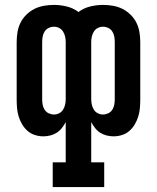

<svg xmlns="http://www.w3.org/2000/svg" viewBox="-20 -548 640 783"><path d="M405 215H195V114H248V-50Q241 -37 232 -25.5Q223 -14 211 -6.5Q199 1 185 4.5Q171 8 157 8Q139 8 122 2.5Q105 -3 92 -14.5Q79 -26 70 -41.5Q61 -57 56 -73.5Q51 -90 49.5 -107.5Q48 -125 48 -143V-377Q48 -398 51.5 -418Q55 -438 64 -456Q73 -474 88 -488.5Q103 -503 121 -512Q139 -521 159.5 -524.5Q180 -528 200 -528Q226 -528 252.5 -521.5Q279 -515 300 -499Q321 -515 347.5 -521.5Q374 -528 400 -528Q420 -528 440.5 -524.5Q461 -521 479 -512Q497 -503 512 -488.5Q527 -474 536 -456Q545 -438 548.5 -418Q552 -398 552 -377V-143Q552 -125 550.5 -107.5Q549 -90 544 -73.5Q539 -57 530 -41.5Q521 -26 508 -14.5Q495 -3 478 2.5Q461 8 443 8Q429 8 415 4.5Q401 1 389 -6.5Q377 -14 368 -25.5Q359 -37 352 -50V114H405ZM200 -81Q211 -81 221 -86Q231 -91 237 -100.5Q243 -110 245.5 -121Q248 -132 248 -143V-377Q248 -388 245.5 -399Q243 -410 237 -419.5Q231 -429 221 -434Q211 -439 200 -439Q189 -439 178.5 -434Q168 -429 162 -419.5Q156 -410 154 -399Q152 -388 152 -377V-143Q152 -132 154 -121Q156 -110 162 -100.5Q168 -91 178.5 -86Q189 -81 200 -81ZM400 -81Q411 -81 421.5 -86Q432 -91 438 -100.5Q444 -110 446 -121Q448 -132 448 -143V-377Q448 -388 446 -399Q444 -410 438 -419.5Q432 -429 421.5 -434Q411 -439 400 -439Q389 -439 379 -434Q369 -429 363 -419.5Q357 -410 354.5 -399Q352 -388 352 -377V-143Q352 -132 354.5 -121Q357 -110 363 -100.5Q369 -91 379 -86Q389 -81 400 -81Z"/></svg>

Font: Iosevka HT Extended
Style: Bold
Weight: 700
Width: 7
Monospace: yes
Designer: Belleve Invis
Foundry: Belleve Invis
Version: Version 32.3.0; ttfautohint (v1.8.4)